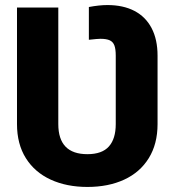

<svg xmlns="http://www.w3.org/2000/svg" viewBox="-20 -737 696 767"><path d="M47.9 -241.2V-707H212.9V-241.2Q212.9 -121.1 329.1 -121.1Q387.7 -121.1 415 -151.9Q442.4 -182.6 442.4 -241.2V-514.6Q442.4 -541 437 -555.4Q431.6 -569.8 418.5 -575.9Q405.3 -582 380.9 -582Q370.1 -582 335 -578.1V-709Q377 -716.8 409.2 -716.8Q472.2 -716.8 517.1 -693.4Q562 -669.9 585.7 -624.5Q609.4 -579.1 609.4 -514.6V-241.2Q609.4 -162.1 574.5 -105.5Q539.6 -48.8 476.3 -19.5Q413.1 9.8 329.1 9.8Q246.1 9.8 182.4 -19.5Q118.7 -48.8 83.3 -105.2Q47.9 -161.6 47.9 -241.2Z"/></svg>

Font: Pretendard GOV ExtraBold
Style: Regular
Weight: 800
Designer: Base glyphs from Inter by Rasmus Andersson; Hangeul glyphs from Noto Sans CJK(Source Han Sans) by Jang Soo-young and Kan
Foundry: Kil Hyung-jin
Version: Version 1.309